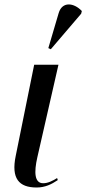

<svg xmlns="http://www.w3.org/2000/svg" viewBox="-20 -824 384 854"><path d="M206 -605 341 -763 344 -775C309 -812 257 -819 241 -766L195 -610ZM143 10C180 10 209 -4 237 -23L234 -32C213 -19 193 -9 172 -9C133 -9 131 -58 146 -124L240 -536H132L50 -131C29 -30 64 10 143 10Z"/></svg>

Font: Noto Serif Display ExtraCondensed Medium
Style: Italic
Weight: 500
Width: 2
Italic angle: -12°
Designer: Monotype Design Team
Foundry: Monotype Imaging Inc.
Version: Version 2.009